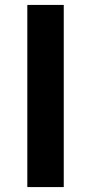

<svg xmlns="http://www.w3.org/2000/svg" viewBox="-20 -760 370 780"><path d="M91 0H239V-740H91Z"/></svg>

Font: Spoqa Han Sans Neo Bold
Style: Bold
Weight: 700
Designer: [Spoqa Han Sans Neo] Dong-huui Kim  Younghwa Kang  Yujin Lee  [Noto Sans] Ryoko NISHIZUKA  (kana & ideographs); Paul D. 
Foundry: Spoqa (http://www.spoqa-han-sans.com)
Version: Version 1.000